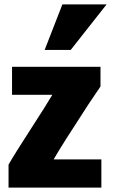

<svg xmlns="http://www.w3.org/2000/svg" viewBox="-20 -846 526 877"><path d="M443 11H19V-94Q47 -143 120.5 -256.5Q194 -370 219 -413H35V-541H439V-451L383 -368Q261 -181 225 -118H443ZM303 -618H184L265 -826H467Z"/></svg>

Font: Repo
Style: ExtraBold
Weight: 800
Designer: Stefan Peev
Foundry: Context Ltd
Version: Version 001.000